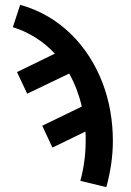

<svg xmlns="http://www.w3.org/2000/svg" viewBox="-20 -548 540 791"><path d="M418 223 311 197Q322 157 327.5 115Q333 73 333 31Q333 22 333 12.5Q333 3 332 -6L196 60L154 -30L317 -109Q309 -144 296 -178.5Q283 -213 265 -245L92 -162L50 -251L206 -327Q171 -365 126.5 -393Q82 -421 33 -436L63 -528Q122 -512 175 -481.5Q228 -451 271.5 -408.5Q315 -366 348 -314.5Q381 -263 402.5 -206.5Q424 -150 434.5 -89.5Q445 -29 445 31Q445 80 438 128Q431 176 418 223Z"/></svg>

Font: Iosevka Gothic
Style: Bold
Weight: 700
Monospace: yes
Designer: Belleve Invis
Foundry: Belleve Invis
Version: Version 15.5.1; ttfautohint (v1.8.4)